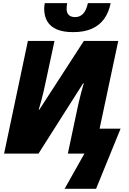

<svg xmlns="http://www.w3.org/2000/svg" viewBox="-20 -973 816 1216"><path d="M389.2 222.7 514.6 0H409.7L468.3 -276.9Q472.7 -298.8 479 -325.9Q485.4 -353 493.4 -383.5Q501.5 -414.1 510.7 -445.8H506.8L223.6 0H5.9L156.7 -713.9H325.2L265.6 -436.5Q261.2 -415.5 255.1 -389.6Q249 -363.8 241.5 -335.4Q233.9 -307.1 225.1 -278.3H229L511.2 -713.9H729L610.8 -158.2H743.7L588.4 222.7ZM442.9 -769.5Q380.4 -769.5 339.8 -786.9Q299.3 -804.2 279.5 -837.6Q259.8 -871.1 259.8 -918.9Q259.8 -924.8 261 -935.1Q262.2 -945.3 263.7 -953.1H405.3Q403.8 -944.3 402.8 -934.8Q401.9 -925.3 401.9 -918Q401.9 -890.6 416 -877.7Q430.2 -864.7 455.6 -864.7Q485.8 -864.7 506.1 -885.7Q526.4 -906.7 536.6 -953.1H680.7Q669.4 -895.5 640.1 -854.2Q610.8 -813 562.3 -791.3Q513.7 -769.5 442.9 -769.5Z"/></svg>

Font: Open Sans SemiCondensed ExtraBold
Style: Italic
Weight: 800
Width: 4
Italic angle: -12°
Designer: Monotype Design Team
Foundry: Monotype Imaging Inc.
Version: Version 3.003